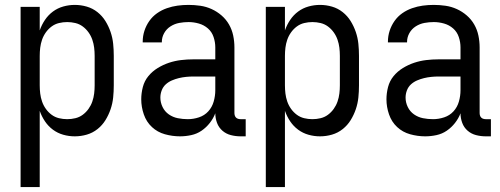

<svg xmlns="http://www.w3.org/2000/svg" viewBox="-20 -548 2040 783"><path d="M64 215V-520H142V-424Q150 -447 163.5 -467Q177 -487 196 -501Q215 -515 238 -521.5Q261 -528 285 -528Q310 -528 334 -521Q358 -514 377.5 -498.5Q397 -483 410 -462Q423 -441 431 -417.5Q439 -394 441.5 -369.5Q444 -345 444 -320V-200Q444 -175 441.5 -150.5Q439 -126 431 -102.5Q423 -79 410 -58Q397 -37 377.5 -21.5Q358 -6 334 1Q310 8 285 8Q261 8 238 1.5Q215 -5 196 -19Q177 -33 163.5 -53Q150 -73 142 -96V215ZM254 -62Q271 -62 287.5 -66Q304 -70 317.5 -80Q331 -90 341 -104Q351 -118 356.5 -134Q362 -150 364 -166.5Q366 -183 366 -200V-320Q366 -337 364 -353.5Q362 -370 356.5 -386Q351 -402 341 -416Q331 -430 317.5 -440Q304 -450 287.5 -454Q271 -458 254 -458Q237 -458 220.5 -454Q204 -450 190.5 -440Q177 -430 167 -416Q157 -402 151.5 -386Q146 -370 144 -353.5Q142 -337 142 -320V-200Q142 -183 144 -166.5Q146 -150 151.5 -134Q157 -118 167 -104Q177 -90 190.5 -80Q204 -70 220.5 -66Q237 -62 254 -62Z M714 8Q683 8 652.5 -0.5Q622 -9 599.5 -30Q577 -51 566.5 -81.5Q556 -112 556 -143Q556 -168 562.5 -193Q569 -218 585 -237.5Q601 -257 623 -270.5Q645 -284 669 -292Q693 -300 718 -303Q743 -306 769 -306H858V-355Q858 -376 851 -397Q844 -418 828 -432Q812 -446 791 -452Q770 -458 749 -458Q730 -458 711 -454.5Q692 -451 675.5 -440.5Q659 -430 649.5 -413Q640 -396 640 -377V-375H562V-378Q562 -401 569 -422.5Q576 -444 589 -462.5Q602 -481 620.5 -494Q639 -507 660.5 -514.5Q682 -522 704 -525Q726 -528 749 -528Q773 -528 797 -524.5Q821 -521 843 -511Q865 -501 883.5 -485Q902 -469 914 -448Q926 -427 931 -403Q936 -379 936 -355V-87Q936 -82 937.5 -77Q939 -72 942.5 -68.5Q946 -65 951 -63.5Q956 -62 961 -62H982V8H961Q941 8 921.5 3Q902 -2 887 -15Q872 -28 865 -47Q858 -66 858 -86Q850 -65 835.5 -46.5Q821 -28 802 -15Q783 -2 760 3Q737 8 714 8ZM746 -62Q769 -62 791.5 -69.5Q814 -77 829.5 -94Q845 -111 851.5 -134Q858 -157 858 -180V-236H769Q754 -236 739 -234.5Q724 -233 709.5 -229.5Q695 -226 681 -220Q667 -214 656 -204Q645 -194 639.5 -179.5Q634 -165 634 -150Q634 -130 643 -111.5Q652 -93 668.5 -81.5Q685 -70 705 -66Q725 -62 746 -62Z M1064 215V-520H1142V-424Q1150 -447 1163.5 -467Q1177 -487 1196 -501Q1215 -515 1238 -521.5Q1261 -528 1285 -528Q1310 -528 1334 -521Q1358 -514 1377.5 -498.5Q1397 -483 1410 -462Q1423 -441 1431 -417.5Q1439 -394 1441.5 -369.5Q1444 -345 1444 -320V-200Q1444 -175 1441.5 -150.5Q1439 -126 1431 -102.5Q1423 -79 1410 -58Q1397 -37 1377.5 -21.5Q1358 -6 1334 1Q1310 8 1285 8Q1261 8 1238 1.5Q1215 -5 1196 -19Q1177 -33 1163.5 -53Q1150 -73 1142 -96V215ZM1254 -62Q1271 -62 1287.5 -66Q1304 -70 1317.5 -80Q1331 -90 1341 -104Q1351 -118 1356.5 -134Q1362 -150 1364 -166.5Q1366 -183 1366 -200V-320Q1366 -337 1364 -353.5Q1362 -370 1356.5 -386Q1351 -402 1341 -416Q1331 -430 1317.5 -440Q1304 -450 1287.5 -454Q1271 -458 1254 -458Q1237 -458 1220.5 -454Q1204 -450 1190.5 -440Q1177 -430 1167 -416Q1157 -402 1151.5 -386Q1146 -370 1144 -353.5Q1142 -337 1142 -320V-200Q1142 -183 1144 -166.5Q1146 -150 1151.5 -134Q1157 -118 1167 -104Q1177 -90 1190.5 -80Q1204 -70 1220.5 -66Q1237 -62 1254 -62Z M1714 8Q1683 8 1652.5 -0.5Q1622 -9 1599.5 -30Q1577 -51 1566.5 -81.5Q1556 -112 1556 -143Q1556 -168 1562.5 -193Q1569 -218 1585 -237.5Q1601 -257 1623 -270.5Q1645 -284 1669 -292Q1693 -300 1718 -303Q1743 -306 1769 -306H1858V-355Q1858 -376 1851 -397Q1844 -418 1828 -432Q1812 -446 1791 -452Q1770 -458 1749 -458Q1730 -458 1711 -454.5Q1692 -451 1675.5 -440.5Q1659 -430 1649.5 -413Q1640 -396 1640 -377V-375H1562V-378Q1562 -401 1569 -422.5Q1576 -444 1589 -462.5Q1602 -481 1620.5 -494Q1639 -507 1660.5 -514.5Q1682 -522 1704 -525Q1726 -528 1749 -528Q1773 -528 1797 -524.5Q1821 -521 1843 -511Q1865 -501 1883.5 -485Q1902 -469 1914 -448Q1926 -427 1931 -403Q1936 -379 1936 -355V-87Q1936 -82 1937.5 -77Q1939 -72 1942.5 -68.5Q1946 -65 1951 -63.5Q1956 -62 1961 -62H1982V8H1961Q1941 8 1921.5 3Q1902 -2 1887 -15Q1872 -28 1865 -47Q1858 -66 1858 -86Q1850 -65 1835.5 -46.5Q1821 -28 1802 -15Q1783 -2 1760 3Q1737 8 1714 8ZM1746 -62Q1769 -62 1791.5 -69.5Q1814 -77 1829.5 -94Q1845 -111 1851.5 -134Q1858 -157 1858 -180V-236H1769Q1754 -236 1739 -234.5Q1724 -233 1709.5 -229.5Q1695 -226 1681 -220Q1667 -214 1656 -204Q1645 -194 1639.5 -179.5Q1634 -165 1634 -150Q1634 -130 1643 -111.5Q1652 -93 1668.5 -81.5Q1685 -70 1705 -66Q1725 -62 1746 -62Z"/></svg>

Font: Iosevka srxl
Style: Regular
Weight: 400
Monospace: yes
Designer: Belleve Invis
Foundry: Belleve Invis
Version: Version 33.0.1; ttfautohint (v1.8.3)